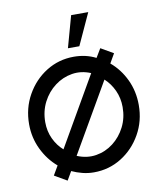

<svg xmlns="http://www.w3.org/2000/svg" viewBox="-82 -766 724 862"><g transform="rotate(-10 280.0 -335.5)"><path d="M156.5 29 99.5 -4 124 -46Q81.5 -82 55.8 -135.2Q30 -188.5 30 -250Q30 -323 63.8 -383Q97.5 -443 154.2 -478.5Q211 -514 280 -514Q335 -514 380 -491L404 -531L461 -498L436.5 -455.5Q479.5 -419.5 504.8 -366.2Q530 -313 530 -250Q530 -177.5 496.2 -117.8Q462.5 -58 405.8 -22.5Q349 13 280 13Q253 13 227.5 6.5Q202 0 179.5 -10.5ZM162.5 -112.5 344.5 -428Q301.5 -446 258.8 -439Q216 -432 180.8 -405.5Q145.5 -379 124.2 -337.8Q103 -296.5 103 -246.5Q103 -205.5 119.2 -170.8Q135.5 -136 162.5 -112.5ZM215.5 -73.5Q260 -55 303 -62Q346 -69 380.8 -95.8Q415.5 -122.5 436.2 -163.2Q457 -204 457 -253.5Q457 -294.5 440.8 -329.8Q424.5 -365 398 -389ZM261 -556 301 -700H379L313 -556Z"/></g></svg>

Font: Urbanist
Style: Regular
Weight: 400
Designer: Corey Hu
Foundry: Corey Hu
Version: Version 1.330; ttfautohint (v1.8.4.7-5d5b)